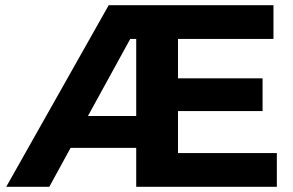

<svg xmlns="http://www.w3.org/2000/svg" viewBox="-20 -720 1131 740"><path d="M1047 -130V0H505V-150H252L170 0H4L399 -700H1034V-570H666V-418H992V-292H666V-130ZM505 -273V-570H482L319 -273Z"/></svg>

Font: Montserrat-Bold
Style: Bold
Weight: 700
Version: Version 7.200